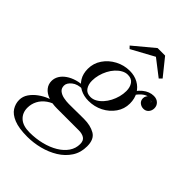

<svg xmlns="http://www.w3.org/2000/svg" viewBox="-313 -802 1175 1175"><g transform="rotate(45 275.0 -214.0)"><path d="M153.5 260Q79.5 260 36.8 242.5Q-6 225 -23.8 196.5Q-41.5 168 -41.5 135.5Q-41.5 105 -23.5 79Q-5.5 53 21.5 33.5Q48.5 14 76 3Q103.5 -8 122.5 -8H161.5Q117 1.5 87.2 22.8Q57.5 44 42.8 72.5Q28 101 28 133.5Q28 177.5 57.5 204.5Q87 231.5 144.5 231.5Q199 231.5 247.8 219.2Q296.5 207 334 184.5Q371.5 162 392.8 131Q414 100 414 62.5Q414 33 395.8 21Q377.5 9 348.5 9Q339 9 319.2 9Q299.5 9 275 9Q250.5 9 226.8 9Q203 9 184.8 9Q166.5 9 160 9Q115 9 83 -3Q51 -15 33.8 -36.5Q16.5 -58 16.5 -86.5Q16.5 -110.5 29.2 -131.8Q42 -153 65.5 -169.2Q89 -185.5 120.8 -194.8Q152.5 -204 190 -204L188.5 -186Q143 -186 116.8 -164.8Q90.5 -143.5 90.5 -120.5Q90.5 -97 106.2 -84.2Q122 -71.5 145.2 -66.8Q168.5 -62 190.5 -62Q208 -62 233.2 -62.2Q258.5 -62.5 283 -62.8Q307.5 -63 321.5 -63Q378 -63 416 -41Q454 -19 454 42Q454 96.5 427.2 137.5Q400.5 178.5 356.2 205.8Q312 233 259 246.5Q206 260 153.5 260ZM262.5 -160Q222 -160 190 -176.5Q158 -193 139.5 -223.5Q121 -254 121 -296.5Q121 -344.5 147.8 -383.8Q174.5 -423 218.2 -446.2Q262 -469.5 312.5 -469.5Q353 -469.5 385 -452Q417 -434.5 435.5 -402.8Q454 -371 454 -328.5Q454 -281 427.2 -242.8Q400.5 -204.5 357 -182.2Q313.5 -160 262.5 -160ZM254.5 -185.5Q275 -185.5 294.2 -196.2Q313.5 -207 330 -225.2Q346.5 -243.5 358.8 -267Q371 -290.5 377.8 -316.2Q384.5 -342 384.5 -367Q384.5 -400 369 -422Q353.5 -444 320.5 -444Q300 -444 280.8 -433.2Q261.5 -422.5 245 -404.5Q228.5 -386.5 216.2 -363Q204 -339.5 197.2 -313.8Q190.5 -288 190.5 -263Q190.5 -230 206 -207.8Q221.5 -185.5 254.5 -185.5ZM524.5 -465Q550 -465 565.2 -450.2Q580.5 -435.5 580.5 -413.5Q580.5 -393 567.8 -378.2Q555 -363.5 534.5 -363.5Q516 -363.5 501.5 -375.2Q487 -387 487 -408Q487 -419 493.2 -429.2Q499.5 -439.5 510 -445Q519 -441.5 527 -435.8Q535 -430 542.5 -421Q538 -430 529.5 -434Q521 -438 512 -438Q492.5 -438 474 -424.8Q455.5 -411.5 439.8 -390Q424 -368.5 412 -344L393 -354.5Q419.5 -410 453.2 -437.5Q487 -465 524.5 -465ZM216.5 -562.5 201.5 -578 333.5 -688H398.5L487 -578L470 -561L364 -643Z"/></g></svg>

Font: Bodoni Moda 9pt
Style: Italic
Weight: 400
Italic angle: -13°
Designer: Owen Earl
Foundry: indestructible type
Version: Version 2.005